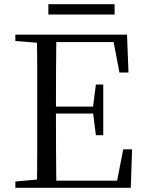

<svg xmlns="http://www.w3.org/2000/svg" viewBox="-20 -893 692 913"><path d="M210 -824V-873H525V-824ZM53 0V-30L191 -42H202V0ZM155 0Q157 -84 157 -168Q157 -252 157 -337V-391Q157 -476 157 -560.5Q157 -645 155 -728H248Q247 -645 246.5 -559.5Q246 -474 246 -380V-358Q246 -257 246.5 -170.5Q247 -84 248 0ZM202 0V-34H577L532 -9L566 -183H608L602 0ZM202 -353V-386H443V-353ZM436 -250 422 -361V-382L436 -491H471V-250ZM53 -698V-728H202V-687H191ZM548 -548 515 -721 559 -693H202V-728H584L591 -548Z"/></svg>

Font: Noto Serif SC
Style: Regular
Weight: 400
Designer: Ryoko NISHIZUKA 西塚涼子 (kana & ideographs); Frank Grießhammer (Latin, Greek & Cyrillic); Wenlong ZHANG 张文龙 (bopomofo); San
Foundry: Adobe
Version: Version 2.002-H1;hotconv 1.1.0;makeotfexe 2.6.0